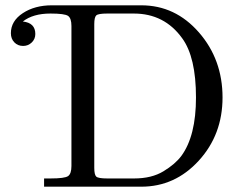

<svg xmlns="http://www.w3.org/2000/svg" viewBox="-20 -703 914 723"><path d="M21 -578Q21 -624 66 -653.5Q111 -683 175 -683H512Q640 -683 729 -581Q818 -479 818 -336Q818 -196 728.5 -98Q639 0 512 0H146V-31H170Q224 -31 236.5 -40Q249 -49 249 -78V-605Q249 -634 236.5 -643Q224 -652 170 -652Q104 -652 66 -622Q113 -617 113 -575Q113 -556 99.5 -543Q86 -530 67 -530Q47 -530 34 -543.5Q21 -557 21 -578ZM335 -71Q335 -45 342.5 -38Q350 -31 384 -31H485Q551 -31 595.5 -58Q640 -85 663 -116Q718 -191 718 -336Q718 -488 666 -559Q599 -652 484 -652H384Q350 -652 342.5 -645Q335 -638 335 -612Z"/></svg>

Font: CMU Serif
Style: Roman
Weight: 500
Version: Version 0.7.0